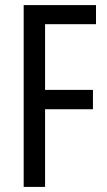

<svg xmlns="http://www.w3.org/2000/svg" viewBox="-20 -785 420 754"><path d="M157 -51V-356H345V-432H157V-690H357V-765H73V-51Z"/></svg>

Font: Noto Sans Tamil UI ExtraCondensed
Style: Regular
Weight: 400
Width: 2
Designer: Jelle Bosma - Monotype Design Team
Foundry: Monotype Imaging Inc.
Version: Version 2.004